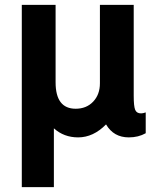

<svg xmlns="http://www.w3.org/2000/svg" viewBox="-20 -550 637 784"><path d="M200 214H69V-530H207V-214Q207 -106 289 -106Q333 -106 360.5 -135Q388 -164 388 -210V-530H526V-159Q526 -116 532 -101.5Q538 -87 556 -87Q564 -87 575 -91V-6Q545 11 506 11Q444 11 413 -42Q361 11 299 11Q241 11 200 -26Z"/></svg>

Font: Almarai Bold
Style: Regular
Weight: 700
Designer: Boutros International 2019
Foundry: Created by Boutros International 2019
Version: Version 1.10